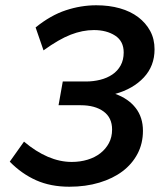

<svg xmlns="http://www.w3.org/2000/svg" viewBox="-20 -698 614 728"><path d="M243 10Q172 10 117 -14.5Q62 -39 17 -85L71 -161Q116 -123 161.5 -103.5Q207 -84 252 -84Q284 -84 312 -92.5Q340 -101 360.5 -117Q381 -133 393 -155.5Q405 -178 405 -207Q405 -252 372.5 -275.5Q340 -299 286 -299H202L218 -389H306Q334 -389 360 -395.5Q386 -402 406 -415.5Q426 -429 437.5 -450Q449 -471 449 -499Q449 -542 416.5 -563Q384 -584 336 -584Q293 -584 248 -566.5Q203 -549 145 -507L115 -594Q172 -640 229.5 -659Q287 -678 345 -678Q394 -678 434.5 -666.5Q475 -655 504 -633Q533 -611 549.5 -580.5Q566 -550 566 -511Q566 -448 525.5 -404.5Q485 -361 417 -342Q467 -324 494.5 -288.5Q522 -253 522 -202Q522 -154 501.5 -115Q481 -76 444.5 -48.5Q408 -21 356.5 -5.5Q305 10 243 10Z"/></svg>

Font: Celebes SemiBold
Style: Italic
Weight: 600
Italic angle: -10°
Designer: Anugrah Pasau
Foundry: Lafontype
Version: Version 1.000; ttfautohint (v1.8.4)